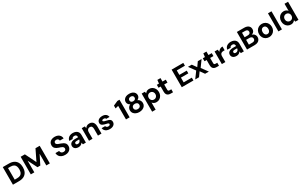

<svg xmlns="http://www.w3.org/2000/svg" viewBox="507 -3557 10475 6614"><g transform="rotate(-30 5745.0 -250.0)"><path d="M67 0V-700H308Q430 -700 509.5 -656.5Q589 -613 627.5 -534.5Q666 -456 666 -350Q666 -245 627.5 -166Q589 -87 509.5 -43.5Q430 0 308 0ZM207 -120H300Q385 -120 433.5 -147.5Q482 -175 502.5 -226.5Q523 -278 523 -350Q523 -422 502.5 -473.5Q482 -525 433.5 -553Q385 -581 300 -581H207Z M778 0V-700H946L1158 -269L1368 -700H1535V0H1395V-463L1213 -99H1101L918 -463V0Z M2144 12Q2069 12 2009 -14Q1949 -40 1914.5 -90Q1880 -140 1878 -211H2026Q2028 -181 2042.5 -157Q2057 -133 2082.5 -119Q2108 -105 2144 -105Q2174 -105 2196.5 -115Q2219 -125 2231.5 -143Q2244 -161 2244 -187Q2244 -216 2229.5 -235.5Q2215 -255 2190 -269Q2165 -283 2132 -294.5Q2099 -306 2062 -318Q1980 -345 1936.5 -390Q1893 -435 1893 -510Q1893 -574 1923.5 -619Q1954 -664 2008.5 -688Q2063 -712 2132 -712Q2204 -712 2258 -687.5Q2312 -663 2343.5 -617Q2375 -571 2377 -508H2226Q2226 -531 2213.5 -550.5Q2201 -570 2180 -582Q2159 -594 2130 -594Q2105 -595 2084.5 -586.5Q2064 -578 2052 -561.5Q2040 -545 2040 -520Q2040 -495 2052 -478.5Q2064 -462 2086 -450Q2108 -438 2136.5 -427.5Q2165 -417 2200 -406Q2252 -388 2296 -363.5Q2340 -339 2366.5 -300Q2393 -261 2393 -197Q2393 -141 2364.5 -93.5Q2336 -46 2280.5 -17Q2225 12 2144 12Z M2675 12Q2612 12 2571 -8.5Q2530 -29 2510 -63Q2490 -97 2490 -139Q2490 -184 2513.5 -219Q2537 -254 2584.5 -274Q2632 -294 2705 -294H2829Q2829 -329 2819.5 -352.5Q2810 -376 2789.5 -387.5Q2769 -399 2735 -399Q2698 -399 2671.5 -383Q2645 -367 2639 -334H2504Q2509 -388 2539.5 -428Q2570 -468 2621 -490.5Q2672 -513 2736 -513Q2807 -513 2859.5 -489Q2912 -465 2940.5 -420Q2969 -375 2969 -309V0H2851L2835 -76Q2825 -56 2809.5 -40.5Q2794 -25 2774 -13Q2754 -1 2729.5 5.5Q2705 12 2675 12ZM2709 -96Q2735 -96 2754.5 -104.5Q2774 -113 2788.5 -128.5Q2803 -144 2811.5 -164.5Q2820 -185 2823 -208V-209H2721Q2693 -209 2674 -201.5Q2655 -194 2646.5 -181Q2638 -168 2638 -151Q2638 -133 2647 -120.5Q2656 -108 2672 -102Q2688 -96 2709 -96Z M3093 0V-501H3216L3227 -419Q3250 -461 3292.5 -487Q3335 -513 3395 -513Q3457 -513 3500 -486.5Q3543 -460 3566 -409Q3589 -358 3589 -285V0H3449V-272Q3449 -331 3424.5 -363Q3400 -395 3347 -395Q3314 -395 3288.5 -379Q3263 -363 3248 -334Q3233 -305 3233 -263V0Z M3921 12Q3852 12 3801 -10Q3750 -32 3720.5 -71Q3691 -110 3686 -159H3825Q3830 -141 3842 -126.5Q3854 -112 3873.5 -103Q3893 -94 3919 -94Q3945 -94 3961.5 -101.5Q3978 -109 3986 -121Q3994 -133 3994 -146Q3994 -166 3982 -176.5Q3970 -187 3947.5 -194Q3925 -201 3893 -208Q3858 -215 3824 -225.5Q3790 -236 3762 -251.5Q3734 -267 3717.5 -292Q3701 -317 3701 -354Q3701 -399 3725.5 -435Q3750 -471 3796 -492Q3842 -513 3907 -513Q3999 -513 4052.5 -471.5Q4106 -430 4116 -358H3984Q3979 -381 3959 -393Q3939 -405 3907 -405Q3872 -405 3854 -393Q3836 -381 3836 -362Q3836 -349 3848.5 -338.5Q3861 -328 3884 -320.5Q3907 -313 3938 -306Q3996 -294 4039.5 -279Q4083 -264 4108.5 -235.5Q4134 -207 4134 -153Q4135 -106 4109 -68.5Q4083 -31 4035 -9.5Q3987 12 3921 12Z M4564 0V-539L4443 -508V-620L4625 -700H4709V0Z M5094 12Q5022 12 4963.5 -14Q4905 -40 4870 -87Q4835 -134 4835 -197Q4835 -239 4849.5 -274.5Q4864 -310 4890 -336.5Q4916 -363 4952 -377Q4907 -399 4880 -437.5Q4853 -476 4853 -525Q4853 -574 4880 -616.5Q4907 -659 4960.5 -685.5Q5014 -712 5094 -712Q5174 -712 5228 -685.5Q5282 -659 5308.5 -616.5Q5335 -574 5335 -525Q5335 -477 5307.5 -437.5Q5280 -398 5236 -377Q5273 -362 5299 -335.5Q5325 -309 5339 -274Q5353 -239 5353 -197Q5353 -134 5318.5 -87Q5284 -40 5225.5 -14Q5167 12 5094 12ZM5094 -104Q5154 -104 5185 -134Q5216 -164 5216 -209Q5216 -258 5184 -286.5Q5152 -315 5094 -315Q5037 -315 5004.5 -286.5Q4972 -258 4972 -209Q4972 -164 5003.5 -134Q5035 -104 5094 -104ZM5094 -417Q5144 -417 5171 -442.5Q5198 -468 5198 -507Q5198 -550 5171 -574.5Q5144 -599 5094 -599Q5045 -599 5018 -574.5Q4991 -550 4991 -507Q4991 -468 5018 -442.5Q5045 -417 5094 -417Z M5477 220V-501H5601L5617 -433Q5633 -454 5654.5 -472.5Q5676 -491 5707 -502Q5738 -513 5778 -513Q5848 -513 5902 -478.5Q5956 -444 5988 -384.5Q6020 -325 6020 -249Q6020 -174 5988 -115Q5956 -56 5901.5 -22Q5847 12 5778 12Q5723 12 5683 -8Q5643 -28 5617 -64V220ZM5745 -110Q5784 -110 5814 -128Q5844 -146 5861 -177.5Q5878 -209 5878 -250Q5878 -291 5861 -322.5Q5844 -354 5814 -372.5Q5784 -391 5745 -391Q5706 -391 5676.5 -372.5Q5647 -354 5630 -322.5Q5613 -291 5613 -250Q5613 -209 5630 -177.5Q5647 -146 5676.5 -128Q5706 -110 5745 -110Z M6344 0Q6291 0 6250.5 -17Q6210 -34 6187.5 -73Q6165 -112 6165 -179V-384H6080V-501H6165L6181 -639H6305V-501H6436V-384H6305V-178Q6305 -145 6319.5 -132Q6334 -119 6369 -119H6435V0Z M6783 0V-700H7247V-587H6923V-410H7217V-301H6923V-113H7247V0Z M7318 0 7501 -250 7318 -501H7469L7590 -332L7710 -501H7860L7678 -250L7860 0H7710L7590 -169L7469 0Z M8172 0Q8119 0 8078.5 -17Q8038 -34 8015.5 -73Q7993 -112 7993 -179V-384H7908V-501H7993L8009 -639H8133V-501H8264V-384H8133V-178Q8133 -145 8147.5 -132Q8162 -119 8197 -119H8263V0Z M8377 0V-501H8501L8515 -408Q8534 -440 8560.5 -463.5Q8587 -487 8622 -500Q8657 -513 8699 -513V-365H8655Q8625 -365 8599.5 -358Q8574 -351 8555.5 -335.5Q8537 -320 8527 -293Q8517 -266 8517 -226V0Z M8958 12Q8895 12 8854 -8.5Q8813 -29 8793 -63Q8773 -97 8773 -139Q8773 -184 8796.5 -219Q8820 -254 8867.5 -274Q8915 -294 8988 -294H9112Q9112 -329 9102.5 -352.5Q9093 -376 9072.5 -387.5Q9052 -399 9018 -399Q8981 -399 8954.5 -383Q8928 -367 8922 -334H8787Q8792 -388 8822.5 -428Q8853 -468 8904 -490.5Q8955 -513 9019 -513Q9090 -513 9142.5 -489Q9195 -465 9223.5 -420Q9252 -375 9252 -309V0H9134L9118 -76Q9108 -56 9092.5 -40.5Q9077 -25 9057 -13Q9037 -1 9012.5 5.5Q8988 12 8958 12ZM8992 -96Q9018 -96 9037.5 -104.5Q9057 -113 9071.5 -128.5Q9086 -144 9094.5 -164.5Q9103 -185 9106 -208V-209H9004Q8976 -209 8957 -201.5Q8938 -194 8929.5 -181Q8921 -168 8921 -151Q8921 -133 8930 -120.5Q8939 -108 8955 -102Q8971 -96 8992 -96Z M9378 0V-700H9669Q9742 -700 9792 -677Q9842 -654 9868 -613.5Q9894 -573 9894 -519Q9894 -467 9871.5 -431Q9849 -395 9811 -375.5Q9773 -356 9728 -353L9744 -364Q9792 -362 9829.5 -338Q9867 -314 9888.5 -275.5Q9910 -237 9910 -191Q9910 -135 9883 -91.5Q9856 -48 9804.5 -24Q9753 0 9679 0ZM9518 -114H9657Q9710 -114 9739 -138.5Q9768 -163 9768 -208Q9768 -253 9738 -279Q9708 -305 9655 -305H9518ZM9518 -409H9646Q9697 -409 9724.5 -432.5Q9752 -456 9752 -499Q9752 -541 9724.5 -564.5Q9697 -588 9645 -588H9518Z M10256 12Q10184 12 10126 -21.5Q10068 -55 10034.5 -114.5Q10001 -174 10001 -250Q10001 -327 10034.5 -386.5Q10068 -446 10126 -479.5Q10184 -513 10256 -513Q10329 -513 10387 -479.5Q10445 -446 10478.5 -387Q10512 -328 10512 -250Q10512 -173 10478.5 -114Q10445 -55 10387 -21.5Q10329 12 10256 12ZM10256 -109Q10288 -109 10313.5 -125Q10339 -141 10354.5 -172.5Q10370 -204 10370 -250Q10370 -297 10354.5 -328.5Q10339 -360 10313.5 -376Q10288 -392 10257 -392Q10226 -392 10200 -376Q10174 -360 10158.5 -328.5Q10143 -297 10143 -250Q10143 -204 10158.5 -172.5Q10174 -141 10199.5 -125Q10225 -109 10256 -109Z M10627 0V-720H10767V0Z M11123 12Q11054 12 10999.5 -22Q10945 -56 10913.5 -115.5Q10882 -175 10882 -250Q10882 -326 10913.5 -385.5Q10945 -445 11000.5 -479Q11056 -513 11125 -513Q11179 -513 11219.5 -493Q11260 -473 11285 -437V-720H11425V0H11300L11285 -68Q11269 -46 11247 -28Q11225 -10 11194.5 1Q11164 12 11123 12ZM11156 -110Q11196 -110 11225.5 -128Q11255 -146 11272 -178Q11289 -210 11289 -250Q11289 -292 11272 -323.5Q11255 -355 11225 -373Q11195 -391 11156 -391Q11119 -391 11088.5 -373Q11058 -355 11041 -323.5Q11024 -292 11024 -251Q11024 -210 11041 -178Q11058 -146 11088.5 -128Q11119 -110 11156 -110Z"/></g></svg>

Font: DM Sans 18pt ExtraBold
Style: Regular
Weight: 800
Designer: Colophon Foundry, Jonny Pinhorn
Foundry: Colophon Foundry
Version: Version 4.004;gftools[0.9.30]